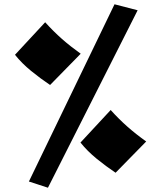

<svg xmlns="http://www.w3.org/2000/svg" viewBox="-20 -809 753 897"><path d="M204 68 115 39 515 -789 623 -761ZM520 -2Q475 -32 431.5 -67.5Q388 -103 356 -143L497 -295Q536 -252 575 -217.5Q614 -183 663 -148ZM214 -412Q169 -442 125.5 -477.5Q82 -513 50 -553L191 -705Q230 -662 269 -627.5Q308 -593 357 -558Z"/></svg>

Font: Marhey
Style: Bold
Weight: 700
Designer: Nur Syamsi & Bustanul Arifin
Foundry: Namelatype
Version: Version 1.000